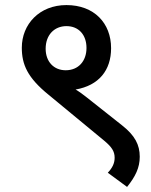

<svg xmlns="http://www.w3.org/2000/svg" viewBox="-20 -652 597 757"><path d="M66 -464C66 -398 88 -346 172 -278L390 -98C420 -73 432 -56 432 -30C432 -7 422 11 405 29L481 85C514 44 531 9 531 -34C531 -81 512 -118 461 -158L322 -268C307 -280 292 -291 278 -299C370 -315 418 -375 418 -462C418 -561 351 -632 242 -632C135 -632 66 -556 66 -464ZM160 -460C160 -514 194 -549 242 -549C290 -549 321 -515 321 -463C321 -411 289 -375 239 -375C192 -375 160 -409 160 -460Z"/></svg>

Font: Noto Sans Medium
Style: Italic
Weight: 500
Italic angle: -12°
Designer: Monotype Design Team
Foundry: Monotype Imaging Inc.
Version: Version 2.013